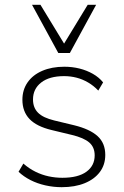

<svg xmlns="http://www.w3.org/2000/svg" viewBox="-20 -769 515 797"><path d="M236 8Q202 8 168.5 0.5Q135 -7 106.5 -21.5Q78 -36 57 -56L77 -90Q101 -69 127.5 -56Q154 -43 182 -37Q210 -31 239 -31Q304 -31 338.5 -56Q373 -81 373 -124Q373 -158 350.5 -177.5Q328 -197 278 -209L195 -229Q132 -244 102.5 -275Q73 -306 73 -355Q73 -396 94.5 -427Q116 -458 155.5 -475Q195 -492 247 -492Q280 -492 310 -484.5Q340 -477 365.5 -462.5Q391 -448 408 -427L388 -393Q369 -413 346 -426.5Q323 -440 298 -446.5Q273 -453 246 -453Q185 -453 151 -426.5Q117 -400 117 -356Q117 -322 138 -301Q159 -280 205 -269L288 -249Q353 -233 385 -204Q417 -175 417 -126Q417 -85 394.5 -55Q372 -25 331.5 -8.5Q291 8 236 8ZM222 -549 113 -749H148L246 -588L344 -749H379L270 -549Z"/></svg>

Font: Nunito Sans 12pt ExtraLight 12pt ExtraLight
Style: Regular
Weight: 250
Version: Version 3.101;gftools[0.9.27]